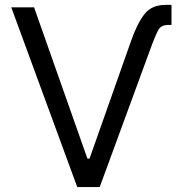

<svg xmlns="http://www.w3.org/2000/svg" viewBox="-20 -757 740 777"><path d="M510.7 -592.3Q534.8 -661.2 564.1 -699.2Q593.4 -737.2 649.9 -737.2H674V-656.2H662.6Q632.8 -656.2 621.8 -637.3Q610.8 -618.3 597.3 -582.4L383.5 0H292.6L25.6 -727.3H117.9L333.8 -115.1H342.3Z"/></svg>

Font: Inter Alia
Style: Regular
Weight: 400
Designer: Rasmus Andersson (Latin, Greek, Cyrillic etc.) and Evan from Shavian.info (Shavian, old style figures)
Foundry: Shavian.info
Version: Version 0.001;git-37ab20767